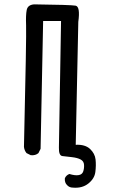

<svg xmlns="http://www.w3.org/2000/svg" viewBox="-20 -729 540 880"><path d="M313.5 130.9Q297.9 130.9 287.1 119.1Q275.4 107.4 277.3 87.9Q283.2 74.2 297.9 68.4Q323.2 76.2 339.8 73.7Q356.4 71.3 361.3 57.1Q366.2 43 365.2 26.4Q364.3 9.8 349.6 2Q335 -5.9 309.1 -8.8Q283.2 -11.7 266.1 -13.7Q249 -15.6 250 -52.7L259.8 -632.8H177.7L166 -46.9L156.2 -27.3Q142.6 -15.6 121.1 -17.6L101.6 -27.3Q91.8 -39.1 89.8 -55.7Q101.6 -566.4 99.6 -613.3Q97.7 -660.2 102.5 -683.6Q107.4 -707 136.7 -709Q303.7 -707 326.2 -703.1Q348.6 -699.2 338.9 -628.9L327.1 -65.4Q370.1 -67.4 392.6 -46.4Q415 -25.4 418 2Q420.9 29.3 417 59.6Q413.1 89.8 384.8 112.3Q356.4 134.8 313.5 130.9Z"/></svg>

Font: JasonHandwriting2
Style: Regular
Weight: 400
Version: Version 1.05.10